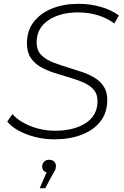

<svg xmlns="http://www.w3.org/2000/svg" viewBox="-20 -725 649 1006"><path d="M265 5Q214 5 165.5 -7Q117 -19 78.5 -40Q40 -61 18 -88L45 -127Q67 -102 102.5 -82Q138 -62 181 -51Q224 -40 269 -40Q367 -40 429 -80Q491 -120 491 -195Q491 -232 471 -255Q451 -278 418 -292.5Q385 -307 345.5 -318.5Q306 -330 266.5 -342.5Q227 -355 194 -373.5Q161 -392 141 -422Q121 -452 121 -498Q121 -564 156.5 -610Q192 -656 253 -680.5Q314 -705 392 -705Q452 -705 508 -689Q564 -673 603 -644L579 -602Q542 -630 493 -645Q444 -660 390 -660Q294 -660 233 -618.5Q172 -577 172 -503Q172 -461 196.5 -436.5Q221 -412 260.5 -397Q300 -382 344 -369Q380 -358 415 -346Q450 -334 479 -315.5Q508 -297 525 -269.5Q542 -242 542 -201Q542 -134 505.5 -88Q469 -42 406.5 -18.5Q344 5 265 5ZM188 261 224 178Q201 171 201 148Q201 133 211 122.5Q221 112 237 112Q254 112 263.5 121.5Q273 131 273 144Q273 155 270 163Q267 171 259 183L217 261Z"/></svg>

Font: Montserrat Light
Style: Italic
Weight: 300
Italic angle: -11.3°
Designer: Julieta Ulanovsky
Foundry: Julieta Ulanovsky
Version: Version 9.000; ttfautohint (v1.8.4.7-5d5b)